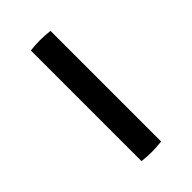

<svg xmlns="http://www.w3.org/2000/svg" viewBox="7 -809 346 346"><g transform="rotate(45 180.0 -636.0)"><path d="M39 -661H321Q324 -636 321 -611H39Q36 -636 39 -661Z"/></g></svg>

Font: Tiro Devanagari Marathi
Style: Regular
Weight: 400
Designer: Devanagari: John Hudson & Fiona Ross. Latin: John Hudson.
Foundry: Tiro Typeworks Ltd.
Version: Version 1.52